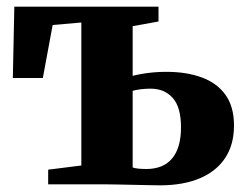

<svg xmlns="http://www.w3.org/2000/svg" viewBox="-20 -553 740 576"><path d="M460 3Q450 3 428.2 2.5Q406.5 2 380.8 1.5Q355 1 332 0.5Q309 0 295.5 0H124.5V-44L224 -56.5V-485.5L138 -478L108.5 -319H18.5L23 -533H455.5V-488.5L378 -474.5V-325.5Q389.5 -328.5 405 -331.2Q420.5 -334 439.5 -335.8Q458.5 -337.5 479.5 -337.5Q540 -337.5 585.8 -320.5Q631.5 -303.5 656.8 -268Q682 -232.5 682 -176.5Q682 -119 655.5 -79Q629 -39 579.2 -18Q529.5 3 460 3ZM419 -46Q470 -46 496.5 -77.8Q523 -109.5 523 -171Q523 -231.5 498.2 -259.2Q473.5 -287 431.5 -287Q417 -287 402.2 -285.2Q387.5 -283.5 378 -280.5V-50.5Q385 -48 396.2 -47Q407.5 -46 419 -46Z"/></svg>

Font: Merriweather 72pt ExtraBold
Style: Regular
Weight: 800
Version: Version 2.100